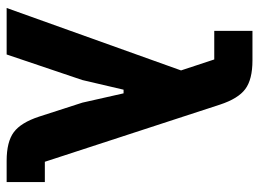

<svg xmlns="http://www.w3.org/2000/svg" viewBox="-121 -659 780 578"><g transform="rotate(90 269.0 -370.0)"><path d="M192 -525 159 -625H73V-740H162Q219 -740 248 -718.5Q277 -697 295 -642L467 -115H528V0H464Q407 0 378 -21.5Q349 -43 331 -98L289 -228L261 -352H250L221 -228L144 0H4Z"/></g></svg>

Font: IBM Plex Sans
Style: Regular
Weight: 400
Designer: Mike Abbink, Paul van der Laan, Pieter van Rosmalen
Foundry: Bold Monday
Version: Version 3.201